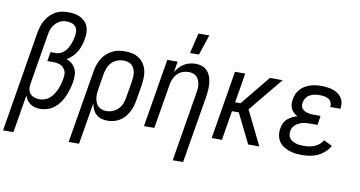

<svg xmlns="http://www.w3.org/2000/svg" viewBox="-116 -990 2704 1441"><g transform="rotate(10 1236.0 -270.0)"><path d="M-28 215 99 -554Q104 -579 111.5 -603Q119 -627 132 -649Q145 -671 163.5 -690Q182 -709 204.5 -721.5Q227 -734 252 -738.5Q277 -743 301 -743Q326 -743 349 -739Q372 -735 392.5 -725Q413 -715 429 -698.5Q445 -682 453 -660.5Q461 -639 461.5 -615Q462 -591 457 -566Q453 -541 445 -516.5Q437 -492 424 -469Q411 -446 391.5 -426.5Q372 -407 348 -394Q372 -386 390.5 -370Q409 -354 419.5 -331.5Q430 -309 430 -282.5Q430 -256 426 -230Q421 -203 413 -175.5Q405 -148 393.5 -122Q382 -96 365 -71.5Q348 -47 325 -28.5Q302 -10 274 -1Q246 8 219 8Q198 8 178.5 3.5Q159 -1 143 -12Q127 -23 115.5 -39Q104 -55 99 -74L51 215ZM200 -62Q220 -62 240.5 -69Q261 -76 277.5 -90.5Q294 -105 306 -124Q318 -143 326.5 -162.5Q335 -182 340.5 -202Q346 -222 350 -243Q352 -258 353 -273.5Q354 -289 348.5 -302.5Q343 -316 333.5 -327Q324 -338 311 -344Q298 -350 282.5 -352.5Q267 -355 252 -355H209L221 -425H264Q280 -425 296 -432Q312 -439 325.5 -451.5Q339 -464 347.5 -479Q356 -494 362.5 -509.5Q369 -525 373.5 -541.5Q378 -558 381 -574Q384 -594 382.5 -613.5Q381 -633 369 -647Q357 -661 338.5 -667Q320 -673 301 -673Q285 -673 269 -669Q253 -665 239 -655.5Q225 -646 213.5 -633Q202 -620 194.5 -605Q187 -590 183 -574.5Q179 -559 177 -543L114 -163Q110 -143 113.5 -123Q117 -103 129 -89Q141 -75 160 -68.5Q179 -62 200 -62Z M472 215 564 -339Q568 -364 576 -388Q584 -412 597 -434.5Q610 -457 629.5 -475.5Q649 -494 673 -506.5Q697 -519 721.5 -523.5Q746 -528 771 -528Q800 -528 827.5 -522Q855 -516 877.5 -501Q900 -486 915 -463.5Q930 -441 937 -414Q944 -387 943 -358.5Q942 -330 938 -301L918 -181Q914 -158 907 -134.5Q900 -111 888.5 -89.5Q877 -68 860.5 -49Q844 -30 822.5 -17Q801 -4 777 2Q753 8 730 8Q705 8 682.5 1Q660 -6 643.5 -21Q627 -36 617.5 -57.5Q608 -79 604 -102L551 215ZM711 -62Q735 -62 759 -72Q783 -82 801 -101Q819 -120 828 -144Q837 -168 840 -192L860 -312Q863 -330 864 -347.5Q865 -365 862.5 -381.5Q860 -398 853 -413Q846 -428 833.5 -438.5Q821 -449 804.5 -453.5Q788 -458 771 -458Q747 -458 722 -448Q697 -438 680 -419Q663 -400 654 -376Q645 -352 641 -328L623 -217Q620 -199 618.5 -181Q617 -163 619.5 -145.5Q622 -128 628.5 -112Q635 -96 647 -84.5Q659 -73 676 -67.5Q693 -62 711 -62Z M1253 -600 1290 -755H1373L1321 -600ZM1265 215 1352 -312Q1355 -329 1356.5 -346Q1358 -363 1355.5 -379.5Q1353 -396 1346.5 -411Q1340 -426 1329 -437Q1318 -448 1302 -453Q1286 -458 1269 -458Q1246 -458 1222.5 -449.5Q1199 -441 1182 -423Q1165 -405 1155.5 -382.5Q1146 -360 1143 -337L1087 0H1008L1094 -520H1173L1159 -438Q1171 -458 1187 -475.5Q1203 -493 1223 -505Q1243 -517 1265.5 -522.5Q1288 -528 1310 -528Q1336 -528 1359.5 -519.5Q1383 -511 1399 -493Q1415 -475 1423.5 -452Q1432 -429 1434.5 -404Q1437 -379 1435.5 -353Q1434 -327 1430 -301L1344 215Z M1524 0 1610 -520H1688L1651 -295H1692L1876 -520H1973L1759 -260L1887 0H1802L1691 -225H1639L1602 0Z M2214 8Q2188 8 2162 5Q2136 2 2112.5 -6.5Q2089 -15 2068.5 -29Q2048 -43 2035 -63.5Q2022 -84 2018 -110Q2014 -136 2019 -162Q2022 -182 2030.5 -201Q2039 -220 2055 -234Q2071 -248 2090 -257.5Q2109 -267 2129 -273Q2113 -281 2100 -293Q2087 -305 2079.5 -321Q2072 -337 2071 -355.5Q2070 -374 2073 -393Q2076 -414 2085 -434Q2094 -454 2109 -470.5Q2124 -487 2143.5 -498.5Q2163 -510 2183.5 -516.5Q2204 -523 2225 -525.5Q2246 -528 2267 -528Q2289 -528 2311 -525.5Q2333 -523 2353.5 -516.5Q2374 -510 2391.5 -498.5Q2409 -487 2421 -470.5Q2433 -454 2437.5 -432.5Q2442 -411 2438 -389L2437 -384H2359L2360 -386Q2363 -404 2355.5 -419.5Q2348 -435 2334 -443.5Q2320 -452 2302.5 -455Q2285 -458 2267 -458Q2249 -458 2230.5 -455Q2212 -452 2194 -442.5Q2176 -433 2164.5 -416.5Q2153 -400 2150 -381Q2148 -369 2149.5 -357Q2151 -345 2158 -336Q2165 -327 2175 -321Q2185 -315 2196.5 -311.5Q2208 -308 2220 -306.5Q2232 -305 2244 -305H2300L2289 -235H2233Q2219 -235 2204.5 -234Q2190 -233 2176 -229.5Q2162 -226 2148.5 -219.5Q2135 -213 2123.5 -203.5Q2112 -194 2104.5 -180.5Q2097 -167 2095 -153Q2093 -138 2096 -123.5Q2099 -109 2107.5 -98Q2116 -87 2129 -80Q2142 -73 2155.5 -69Q2169 -65 2184 -63.5Q2199 -62 2215 -62Q2234 -62 2254.5 -65Q2275 -68 2294.5 -76Q2314 -84 2331 -97.5Q2348 -111 2358 -130L2423 -98Q2407 -71 2383.5 -49.5Q2360 -28 2331.5 -15Q2303 -2 2273 3Q2243 8 2214 8Z"/></g></svg>

Font: Iosevka SS18
Style: Italic
Weight: 400
Italic angle: -9°
Monospace: yes
Designer: Belleve Invis
Foundry: Belleve Invis
Version: Version 25.1.1; ttfautohint (v1.8.4)